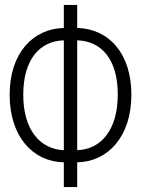

<svg xmlns="http://www.w3.org/2000/svg" viewBox="-20 -745 570 776"><path d="M238 11H292V-89C416 -91 511 -193 511 -362C511 -530 419 -629 292 -632V-725H238V-632C112 -629 19 -529 19 -362C19 -192 114 -91 238 -89ZM238 -138C141 -142 74 -221 74 -362C74 -503 139 -579 238 -582ZM292 -138V-582C392 -579 456 -503 456 -363C456 -221 389 -141 292 -138Z"/></svg>

Font: Noto Sans Mono Condensed Light
Style: Regular
Weight: 300
Width: 3
Designer: Monotype Design Team
Foundry: Monotype Imaging Inc.
Version: Version 2.014